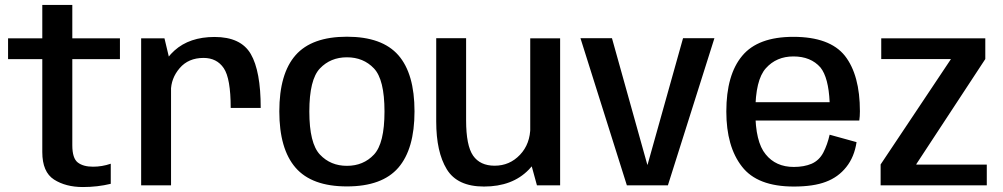

<svg xmlns="http://www.w3.org/2000/svg" viewBox="-20 -747 4043 774"><path d="M314.5 7Q373 7 426.5 -6V-87Q391.5 -75 355 -75Q315.5 -75 293.5 -92Q271.5 -109 271.5 -161.5V-508.5H463.5V-592.5H271.5V-727H150.5V-592.5H12.5V-508.5H150.5V-134Q150.5 -53.5 197.8 -23.2Q245 7 314.5 7Z M910 -312H1031Q1031 -460.5 991 -529.2Q951 -598 845 -598Q744 -598 683.2 -543.2Q622.5 -488.5 622.5 -410L669 -379Q669 -431 704.2 -472.2Q739.5 -513.5 800.5 -513.5Q854 -513.5 882 -472.2Q910 -431 910 -312ZM549 0H669.5V-481.5L643 -592.5H549Z M1378.5 4.5Q1520.5 4.5 1585.8 -71Q1651 -146.5 1651 -298Q1651 -450 1585.8 -524.5Q1520.5 -599 1378.5 -599Q1237 -599 1171.5 -524.5Q1106 -450 1106 -298Q1106 -146.5 1171.5 -71Q1237 4.5 1378.5 4.5ZM1378.5 -78.5Q1312.5 -78.5 1269.8 -123.8Q1227 -169 1227 -297.5Q1227 -426.5 1269.8 -471.2Q1312.5 -516 1378.5 -516Q1445 -516 1487.5 -471.2Q1530 -426.5 1530 -297.5Q1530 -169 1487.5 -123.8Q1445 -78.5 1378.5 -78.5Z M2144.5 0H2238V-592.5H2117.5V-98.5ZM1859 -593H1738.5V-257Q1738.5 -134.5 1781 -64.8Q1823.5 5 1931 5Q2045.5 5 2111.5 -63Q2177.5 -131 2177.5 -205L2118 -236Q2118 -167 2076.2 -123Q2034.5 -79 1974 -79Q1915.5 -79 1887.2 -119.5Q1859 -160 1859 -262Z M2507 0H2672.5L2860 -593H2733.5L2590.5 -83H2589.5L2447 -593H2320Z M3180 5V-74Q3107.5 -74 3066.5 -125Q3025 -175 3025 -297Q3025 -425 3067.5 -472Q3110 -519.5 3178.5 -519.5Q3248.5 -519.5 3287.5 -475Q3320 -434.5 3324.5 -335H3012.5V-261H3444Q3446.5 -278 3446.5 -298.5Q3446.5 -444.5 3386 -522Q3325 -598.5 3178 -598.5Q3035.5 -598.5 2972 -522Q2908 -445.5 2908 -297.5Q2908 -156 2971 -75.5Q3033 5 3180 5ZM3180 -74V5Q3259.5 5 3309 -14Q3359 -32.5 3391.5 -73.5Q3424 -114 3433 -174L3324.5 -204Q3315.5 -164 3299 -132Q3282.5 -100.5 3252 -87Q3221.5 -74 3180 -74Z M3530 0H3958V-83.5H3674V-85.5L3952 -509V-592.5H3532.5V-509H3813V-508L3530 -84Z"/></svg>

Font: Anybody Thin Medium
Style: Regular
Weight: 500
Version: Version 1.113;gftools[0.9.25]